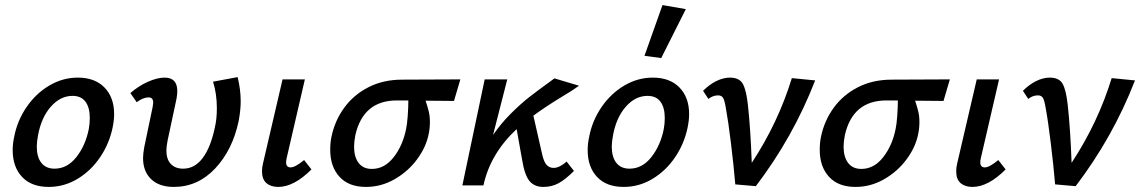

<svg xmlns="http://www.w3.org/2000/svg" viewBox="-20 -731 4495 757"><path d="M30 -139Q30 -165 36 -192Q48 -255 84.5 -308.5Q121 -362 174 -393.5Q227 -425 287 -425Q354 -425 392 -386Q430 -347 430 -281Q430 -257 424 -228Q411 -165 375 -111.5Q339 -58 286 -26Q233 6 172 6Q104 6 67 -33.5Q30 -73 30 -139ZM330 -222Q334 -243 334 -266Q334 -307 317 -330Q300 -353 266 -353Q218 -353 180.5 -310.5Q143 -268 130 -198Q125 -171 125 -153Q125 -112 143 -89Q161 -66 195 -66Q245 -66 281 -111.5Q317 -157 330 -222Z M544 -108Q544 -125 549 -152L582 -310Q584 -322 584 -326Q584 -347 566 -347Q544 -347 519 -328L494 -364Q526 -392 563 -408.5Q600 -425 629 -425Q679 -425 679 -372Q679 -359 676 -342L641 -178Q636 -153 636 -138Q636 -103 653.5 -84.5Q671 -66 702 -66Q748 -66 779.5 -108.5Q811 -151 827 -228Q835 -261 835 -304Q835 -361 820 -409L917 -427Q929 -377 929 -332Q929 -297 921 -254Q897 -140 828.5 -67Q760 6 665 6Q608 6 576 -24.5Q544 -55 544 -108Z M1013 -56Q1013 -71 1017 -87L1094 -418H1182L1111 -111Q1108 -99 1108 -91Q1108 -71 1126 -71Q1144 -71 1179 -100L1208 -63Q1139 6 1077 6Q1048 6 1030.5 -9Q1013 -24 1013 -56Z M1770 -333 1658 -334Q1666 -310 1670.5 -291.5Q1675 -273 1675 -250Q1675 -225 1670 -202Q1660 -151 1624.5 -103Q1589 -55 1536 -24.5Q1483 6 1423 6Q1355 6 1318.5 -34Q1282 -74 1282 -140Q1282 -170 1287 -192Q1300 -255 1337 -306Q1374 -357 1432.5 -387Q1491 -417 1566 -417L1795 -418ZM1590 -335H1545Q1412 -335 1381 -198Q1376 -171 1376 -153Q1376 -112 1394 -88.5Q1412 -65 1446 -65Q1496 -65 1532 -111Q1568 -157 1581 -222Q1585 -239 1587.5 -273.5Q1590 -308 1590 -335Z M2214 -94 2243 -57Q2210 -24 2183 -9Q2156 6 2122 6Q2087 6 2067.5 -17.5Q2048 -41 2038 -104L2017 -222Q1913 -125 1886 0H1803L1891 -418H1980L1924 -199Q1955 -244 1993.5 -282.5Q2032 -321 2066.5 -348Q2101 -375 2166 -422L2263 -393Q2237 -374 2193 -348Q2132 -311 2083 -275L2117 -125Q2124 -93 2135 -81Q2146 -69 2163 -69Q2175 -69 2188.5 -76Q2202 -83 2214 -94Z M2521 -511 2592 -711 2684 -695 2587 -502ZM2297 -139Q2297 -165 2303 -192Q2315 -255 2351.5 -308.5Q2388 -362 2441 -393.5Q2494 -425 2554 -425Q2621 -425 2659 -386Q2697 -347 2697 -281Q2697 -257 2691 -228Q2678 -165 2642 -111.5Q2606 -58 2553 -26Q2500 6 2439 6Q2371 6 2334 -33.5Q2297 -73 2297 -139ZM2597 -222Q2601 -243 2601 -266Q2601 -307 2584 -330Q2567 -353 2533 -353Q2485 -353 2447.5 -310.5Q2410 -268 2397 -198Q2392 -171 2392 -153Q2392 -112 2410 -89Q2428 -66 2462 -66Q2512 -66 2548 -111.5Q2584 -157 2597 -222Z M3194 -414Q3107 -190 2960 3L2879 -4Q2873 -76 2862 -166Q2851 -256 2842 -304Q2837 -335 2831 -345Q2825 -355 2811 -355Q2791 -355 2773 -341L2752 -373Q2777 -398 2804.5 -411.5Q2832 -425 2858 -425Q2896 -425 2909.5 -399Q2923 -373 2929 -315Q2939 -224 2944 -89Q3048 -247 3102 -423Z M3700 -333 3588 -334Q3596 -310 3600.5 -291.5Q3605 -273 3605 -250Q3605 -225 3600 -202Q3590 -151 3554.5 -103Q3519 -55 3466 -24.5Q3413 6 3353 6Q3285 6 3248.5 -34Q3212 -74 3212 -140Q3212 -170 3217 -192Q3230 -255 3267 -306Q3304 -357 3362.5 -387Q3421 -417 3496 -417L3725 -418ZM3520 -335H3475Q3342 -335 3311 -198Q3306 -171 3306 -153Q3306 -112 3324 -88.5Q3342 -65 3376 -65Q3426 -65 3462 -111Q3498 -157 3511 -222Q3515 -239 3517.5 -273.5Q3520 -308 3520 -335Z M3750 -56Q3750 -71 3754 -87L3831 -418H3919L3848 -111Q3845 -99 3845 -91Q3845 -71 3863 -71Q3881 -71 3916 -100L3945 -63Q3876 6 3814 6Q3785 6 3767.5 -9Q3750 -24 3750 -56Z M4455 -414Q4368 -190 4221 3L4140 -4Q4134 -76 4123 -166Q4112 -256 4103 -304Q4098 -335 4092 -345Q4086 -355 4072 -355Q4052 -355 4034 -341L4013 -373Q4038 -398 4065.5 -411.5Q4093 -425 4119 -425Q4157 -425 4170.5 -399Q4184 -373 4190 -315Q4200 -224 4205 -89Q4309 -247 4363 -423Z"/></svg>

Font: Ysabeau Infant Semibold
Style: Italic
Weight: 600
Italic angle: -12°
Designer: Christian Thalmann (Catharsis Fonts)
Version: Version 0.003